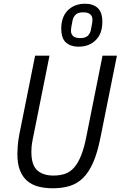

<svg xmlns="http://www.w3.org/2000/svg" viewBox="-20 -996 646 1028"><path d="M245 -698 155 -249Q150 -224 149 -208.5Q148 -193 148 -183Q148 -112 179.5 -84Q211 -56 266 -56Q301 -56 328.5 -65.5Q356 -75 377 -99Q398 -123 414.5 -164Q431 -205 443 -268L529 -698H606L518 -260Q502 -179 479 -126.5Q456 -74 425 -43.5Q394 -13 354 -0.5Q314 12 263 12Q219 12 184 2.5Q149 -7 124.5 -28.5Q100 -50 86.5 -85Q73 -120 73 -172Q73 -189 75 -215.5Q77 -242 83 -274L168 -698ZM400 -746Q358 -746 333 -768.5Q308 -791 308 -843Q308 -906 343.5 -941Q379 -976 436 -976Q478 -976 503 -953.5Q528 -931 528 -879Q528 -816 492.5 -781Q457 -746 400 -746ZM409 -792Q437 -792 449.5 -804Q462 -816 466 -833Q470 -851 472.5 -867Q475 -883 475 -891Q475 -909 463 -919.5Q451 -930 426 -930Q398 -930 385.5 -918Q373 -906 369 -889Q365 -871 362.5 -855Q360 -839 360 -831Q360 -813 372 -802.5Q384 -792 409 -792Z"/></svg>

Font: IBM Plex Sans Condensed
Style: Italic
Weight: 400
Width: 3
Italic angle: -11°
Designer: Mike Abbink, Paul van der Laan, Pieter van Rosmalen
Foundry: Bold Monday
Version: Version 1.3